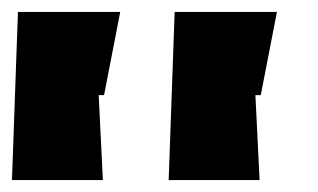

<svg xmlns="http://www.w3.org/2000/svg" viewBox="-120 -769 532 321"><path d="M81 -749 54 -610H45L52 -468H-100L-90 -749ZM343 -749 316 -610H307L314 -468H162L172 -749Z"/></svg>

Font: OpenDyslexic
Style: Regular
Weight: 400
Designer: Abbie Gonzalez
Version: Version 0.920;hotconv 1.0.109;makeotfexe 2.5.65596